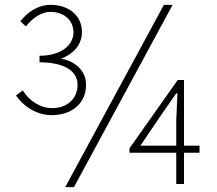

<svg xmlns="http://www.w3.org/2000/svg" viewBox="-20 -759 897 792"><path d="M194 -284C273 -284 335 -330 335 -409C335 -471 285 -508 232 -517C280 -535 318 -572 318 -627C318 -697 261 -739 189 -739C136 -739 92 -708 64 -671L87 -650C114 -685 152 -710 187 -710C246 -710 283 -674 283 -625C283 -574 233 -529 143 -529V-502C240 -502 300 -469 300 -409C300 -349 253 -313 196 -313C145 -313 100 -344 74 -386L46 -365C75 -323 128 -284 194 -284ZM249 13H285L692 -739H656ZM707 0H739V-129H803V-158H739V-429H713L514 -147V-129H707ZM707 -158H559L643 -282L707 -374H712L707 -261Z"/></svg>

Font: Noto Sans CJK HK Thin
Style: Regular
Weight: 100
Designer: Ryoko NISHIZUKA 西塚涼子 (kana, bopomofo & ideographs); Paul D. Hunt (Latin, Greek & Cyrillic); Sandoll Communications 산돌커뮤니
Foundry: Adobe
Version: Version 2.004;hotconv 1.0.118;makeotfexe 2.5.65603